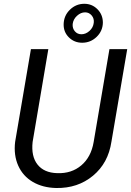

<svg xmlns="http://www.w3.org/2000/svg" viewBox="-20 -966 681 997"><path d="M50.3 0ZM640.6 -710.9 558.6 -230Q542 -119.1 462.9 -53.5Q383.8 12.2 272 10.3Q202.1 8.8 150.6 -21.2Q99.1 -51.3 74.7 -105.7Q50.3 -160.2 58.6 -229.5L140.6 -710.9H231L149.4 -229Q141.1 -154.3 174.8 -111.6Q208.5 -68.8 276.9 -66.9Q351.1 -64 402.1 -107.2Q453.1 -150.4 466.3 -228.5L548.3 -710.9ZM310.5 -840.3Q311.5 -884.8 343 -915.5Q374.5 -946.3 418 -946.3Q458 -946.3 486.1 -918Q514.2 -889.6 514.2 -848.1Q513.2 -804.7 481.7 -774.4Q450.2 -744.1 406.7 -744.1Q365.7 -744.1 337.6 -772Q309.6 -799.8 310.5 -840.3ZM357.4 -841.3Q355.5 -818.8 368.7 -803.5Q381.8 -788.1 402.8 -788.1Q425.3 -788.1 444.6 -805.4Q463.9 -822.8 466.8 -847.2Q469.7 -869.6 456.1 -885.7Q442.4 -901.9 421.9 -901.9Q399.4 -901.9 379.9 -884Q360.4 -866.2 357.4 -841.3Z"/></svg>

Font: Roboto
Style: Italic
Weight: 400
Italic angle: -12°
Designer: Google
Version: Version 2.134; 2016; ttfautohint (v1.6)